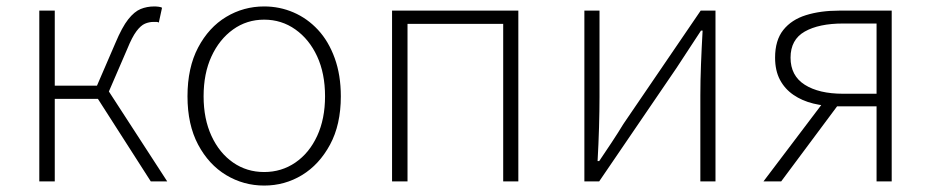

<svg xmlns="http://www.w3.org/2000/svg" viewBox="-20 -563 2890 596"><path d="M102 0V-530H150V-297H281L338 -429Q359 -479 378 -503Q397 -527 416.5 -535Q436 -543 459 -543Q466 -543 473 -542Q480 -541 483 -539L473 -493Q469 -495 466 -495Q463 -495 457 -495Q443 -495 430 -489.5Q417 -484 403.5 -466Q390 -448 375 -411L318 -279L499 0H448L284 -256H150V0Z M800 13Q736 13 682 -19.5Q628 -52 595 -114Q562 -176 562 -264Q562 -353 595 -415.5Q628 -478 682 -510.5Q736 -543 800 -543Q848 -543 891 -524.5Q934 -506 967 -470.5Q1000 -435 1019 -382.5Q1038 -330 1038 -264Q1038 -176 1004.5 -114Q971 -52 917.5 -19.5Q864 13 800 13ZM800 -29Q854 -29 897 -58.5Q940 -88 964.5 -141Q989 -194 989 -264Q989 -335 964.5 -388Q940 -441 897 -471.5Q854 -502 800 -502Q746 -502 703.5 -471.5Q661 -441 636.5 -388Q612 -335 612 -264Q612 -194 636.5 -141Q661 -88 703.5 -58.5Q746 -29 800 -29Z M1197 0V-530H1589V0H1542V-489H1245V0Z M1794 0V-530H1841V-263Q1841 -220 1839.5 -168Q1838 -116 1835 -63H1840Q1857 -88 1878.5 -120.5Q1900 -153 1915 -178L2155 -530H2201V0H2154V-267Q2154 -311 2156 -363Q2158 -415 2161 -468H2156Q2140 -443 2118 -410Q2096 -377 2080 -352L1840 0Z M2701 0V-233H2579Q2540 -233 2505 -241.5Q2470 -250 2443 -268.5Q2416 -287 2401 -315.5Q2386 -344 2386 -384Q2386 -438 2411.5 -470Q2437 -502 2482 -516Q2527 -530 2584 -530H2748V0ZM2597 -272H2701V-490H2597Q2522 -490 2478 -465Q2434 -440 2434 -384Q2434 -328 2478 -300Q2522 -272 2597 -272ZM2350 0 2543 -255 2583 -239 2405 0Z"/></svg>

Font: Noto Sans TC ExtraLight
Style: Regular
Weight: 250
Designer: Ryoko NISHIZUKA  (kana, bopomofo & ideographs); Paul D. Hunt (Latin, Greek & Cyrillic); Sandoll Communications , Soo-you
Foundry: Adobe
Version: Version 2.004-H2;hotconv 1.0.118;makeotfexe 2.5.65603